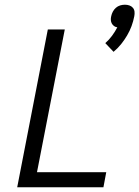

<svg xmlns="http://www.w3.org/2000/svg" viewBox="-20 -795 591 815"><path d="M462 -575 427 -612Q443 -626 455.5 -643Q468 -660 478 -679Q470 -680 464 -684.5Q458 -689 454.5 -695.5Q451 -702 450.5 -710Q450 -718 452 -726Q454 -736 459 -745.5Q464 -755 472 -762Q480 -769 490 -772Q500 -775 510 -775Q520 -775 529 -772Q538 -769 544 -762Q550 -755 551 -745.5Q552 -736 550 -726Q546 -705 538.5 -684.5Q531 -664 519.5 -644.5Q508 -625 494 -607.5Q480 -590 462 -575ZM53 0 183 -670H255L137 -64H431L419 0Z"/></svg>

Font: Lode Term
Style: Italic
Weight: 400
Italic angle: -11°
Monospace: yes
Designer: Belleve Invis
Foundry: Belleve Invis
Version: Version 29.2.0